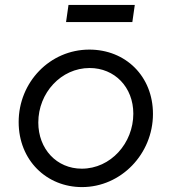

<svg xmlns="http://www.w3.org/2000/svg" viewBox="-20 -750 698 782"><path d="M519 -660 529 -730H259L249 -660ZM314 12C473 12 603 -123 603 -286C603 -440 491 -548 344 -548C183 -548 56 -415 56 -253C56 -97 170 12 314 12ZM313 -63C211 -63 136 -143 136 -251C136 -372 229 -473 345 -473C447 -473 523 -395 523 -287C523 -167 431 -63 313 -63Z"/></svg>

Font: Plus Jakarta Sans
Style: Italic
Weight: 400
Italic angle: -8°
Designer: Gumpita Rahayu
Foundry: Tokotype
Version: Version 2.071;gftools[0.9.30]